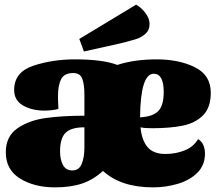

<svg xmlns="http://www.w3.org/2000/svg" viewBox="-20 -786 936 828"><path d="M5 0ZM864 -124Q864 -74 831.5 -41.5Q799 -9 747.5 6.5Q696 22 640 22Q501 22 424 -49Q383 -11 334 5.5Q285 22 217 22Q128 22 66.5 -16Q5 -54 5 -129Q5 -198 55 -232.5Q105 -267 177 -277Q249 -287 344 -287V-378Q344 -421 335 -446Q326 -471 296 -471Q257 -471 243.5 -444.5Q230 -418 230 -370Q230 -351 232 -317Q224 -313 204.5 -311Q185 -309 172 -309Q118 -309 79.5 -331Q41 -353 41 -398Q41 -475 123.5 -502.5Q206 -530 303 -530Q423 -530 486 -506Q559 -530 656 -530Q752 -530 820.5 -496Q889 -462 889 -386Q889 -322 855.5 -288.5Q822 -255 767.5 -244Q713 -233 635 -233Q601 -233 586 -237Q591 -182 616 -152Q641 -122 694 -122Q738 -122 776.5 -137.5Q815 -153 834 -186Q849 -178 856.5 -161Q864 -144 864 -124ZM584 -280Q639 -283 662.5 -307Q686 -331 686 -389Q686 -468 643 -468Q586 -468 584 -280ZM344 -237Q287 -237 263 -213.5Q239 -190 239 -133Q239 -98 251.5 -74.5Q264 -51 292 -51Q321 -51 332.5 -79.5Q344 -108 344 -148ZM567 -766Q590 -753 607.5 -729.5Q625 -706 625 -683Q625 -656 607.5 -640.5Q590 -625 568.5 -618Q547 -611 499 -599L342 -564L322 -618Z"/></svg>

Font: Sansita Black
Style: Regular
Weight: 900
Designer: Pablo Cosgaya
Foundry: Omnibus-Type
Version: Version 1.006; ttfautohint (v1.5)